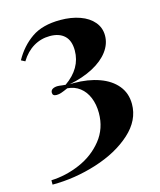

<svg xmlns="http://www.w3.org/2000/svg" viewBox="-104 -607 697 834"><g transform="rotate(-15 244.0 -190.0)"><path d="M416.5 -416Q416.5 -378.4 391.8 -345.2Q367.2 -312 321.3 -287.6Q275.4 -263.2 213.9 -251L231.9 -251.5Q295.9 -251.5 345.9 -233.6Q396 -215.8 424.3 -181.4Q452.6 -147 452.6 -98.6Q452.6 -25.4 389.6 31.5Q326.7 88.4 228.3 119.6Q129.9 150.9 28.8 150.9V131.3Q94.7 128.9 158.2 101.6Q221.7 74.2 262.7 22.9Q303.7 -28.3 303.7 -98.1Q303.7 -136.7 291 -167.5Q278.3 -198.2 254.6 -216.3Q231 -234.4 198.7 -236.8Q179.2 -228 168.2 -224.4Q157.2 -220.7 147 -220.7Q128.9 -220.7 128.9 -235.4Q128.9 -246.1 137.9 -251.5Q147 -256.8 160.6 -256.8Q167.5 -256.8 180.2 -254.9L195.8 -253.4Q272.9 -307.1 272.9 -387.2Q272.9 -431.6 249.5 -453.6Q226.1 -475.6 184.1 -475.6Q144 -475.6 110.4 -455.6Q76.7 -435.5 53.2 -397L35.6 -406.2Q66.9 -462.9 116.2 -497.1Q165.5 -531.2 245.6 -531.2Q294.9 -531.2 333.7 -517.3Q372.6 -503.4 394.5 -477.3Q416.5 -451.2 416.5 -416Z"/></g></svg>

Font: TypoPRO Playfair Display SC
Style: Bold
Weight: 700
Designer: Claus Eggers Sørensen
Foundry: Claus Eggers Sørensen
Version: Version 1.004;PS 001.004;hotconv 1.0.70;makeotf.lib2.5.58329